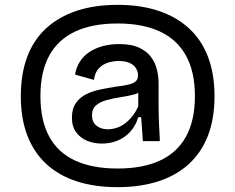

<svg xmlns="http://www.w3.org/2000/svg" viewBox="-20 -670 972 793"><path d="M466 103Q371 103 297 79Q223 55 171.5 7.5Q120 -40 93 -110Q66 -180 66 -273Q66 -365 92.5 -435.5Q119 -506 171 -553.5Q223 -601 297 -625.5Q371 -650 466 -650Q560 -650 634 -625.5Q708 -601 760 -553.5Q812 -506 839 -435.5Q866 -365 866 -273Q866 -180 839 -110Q812 -40 760 7.5Q708 55 633.5 79Q559 103 466 103ZM466 26Q569 26 640 -6.5Q711 -39 748 -105.5Q785 -172 785 -273Q785 -374 748 -440.5Q711 -507 640 -540Q569 -573 466 -573Q362 -573 291 -540Q220 -507 183.5 -440.5Q147 -374 147 -273Q147 -172 183.5 -105.5Q220 -39 291 -6.5Q362 26 466 26ZM425 -136Q442 -136 460 -141.5Q478 -147 494 -158.5Q510 -170 525 -188Q540 -206 551 -231V-305L571 -301Q558 -286 532.5 -279.5Q507 -273 477.5 -268.5Q448 -264 421.5 -257Q395 -250 377.5 -235.5Q360 -221 360 -193Q360 -166 378.5 -151Q397 -136 425 -136ZM400 -77Q369 -77 341 -88Q313 -99 295 -123Q277 -147 277 -184Q277 -221 293.5 -244.5Q310 -268 336.5 -281Q363 -294 395 -300.5Q427 -307 458 -312Q494 -316 514 -321.5Q534 -327 542 -335.5Q550 -344 550 -359Q550 -375 541.5 -388.5Q533 -402 515.5 -410Q498 -418 470 -418Q449 -418 427 -411.5Q405 -405 388.5 -388Q372 -371 368 -340L290 -362Q295 -392 310 -415.5Q325 -439 349 -455Q373 -471 404.5 -479.5Q436 -488 472 -488Q524 -488 556 -472.5Q588 -457 605 -433Q622 -409 628.5 -381Q635 -353 635 -326V-237Q635 -219 635.5 -200.5Q636 -182 636.5 -162.5Q637 -143 638.5 -124.5Q640 -106 640 -87H570Q568 -114 566.5 -139Q565 -164 563 -186H551Q541 -152 519.5 -127.5Q498 -103 467.5 -90Q437 -77 400 -77Z"/></svg>

Font: Bricolage Grotesque 17pt
Style: Regular
Weight: 400
Version: Version 1.001;gftools[0.9.33.dev8+g029e19f]